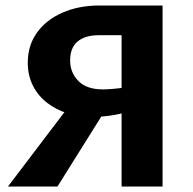

<svg xmlns="http://www.w3.org/2000/svg" viewBox="-20 -678 700 698"><path d="M422 0V-550H339Q290 -550 262.5 -527.5Q235 -505 235 -458Q235 -414 265 -383.5Q295 -353 354 -353Q370 -353 392 -355Q414 -357 438.5 -360.5Q463 -364 484 -369V-283Q443 -269 400.5 -261Q358 -253 313 -253Q268 -253 226 -266Q184 -279 151.5 -304Q119 -329 100 -366Q81 -403 81 -450Q81 -513 114.5 -559.5Q148 -606 207 -632Q266 -658 342 -658H571V0ZM189 0H9L255 -324L368 -286Z"/></svg>

Font: Ysabeau ExtraBold
Style: Regular
Weight: 800
Designer: Christian Thalmann (Catharsis Fonts)
Version: Version 2.002